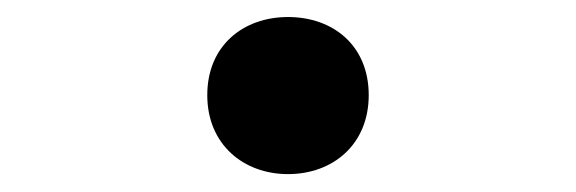

<svg xmlns="http://www.w3.org/2000/svg" viewBox="-20 -182 660 220"><path d="M310 17.5C361.5 17.5 402.5 -16.5 402.5 -73C402.5 -130 361.5 -162.5 310 -162.5C259 -162.5 217.5 -130 217.5 -73C217.5 -16.5 259 17.5 310 17.5Z"/></svg>

Font: Monaspace Argon
Style: Regular
Weight: 400
Designer: Riley Cran & the Lettermatic Team
Foundry: Lettermatic
Version: Version 1.200 (Monaspace Argon)